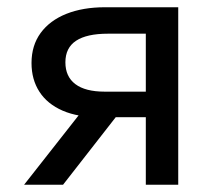

<svg xmlns="http://www.w3.org/2000/svg" viewBox="-20 -510 592 530"><path d="M46.5 0 241 -247.5 258.5 -186.5Q195.5 -186 153 -204.5Q110.5 -223 88.8 -256.8Q67 -290.5 67 -336Q67 -384.5 92.2 -419Q117.5 -453.5 163.2 -471.8Q209 -490 270 -490H472V0H382.5V-417H278Q219.5 -417 190 -397.5Q160.5 -378 160.5 -338Q160.5 -298.5 188 -277.8Q215.5 -257 269 -257H396.5V-186.5H299.5L154 0Z"/></svg>

Font: Geologica Roman Light
Style: Regular
Weight: 300
Designer: Sindre Bremnes, Frode Helland
Foundry: Monokrom Skriftforlag AS
Version: Version 1.010;gftools[0.9.28]